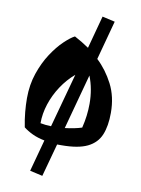

<svg xmlns="http://www.w3.org/2000/svg" viewBox="-94 -727 726 987"><g transform="rotate(10 269.0 -234.0)"><path d="M266 24Q255 24 244 24L197 196L131 181L176 15Q140 8 112.5 -5Q85 -18 65 -34Q57 -74 53.5 -111.5Q50 -149 50 -184Q50 -254 70.5 -314Q91 -374 121.5 -420.5Q152 -467 184 -497.5Q216 -528 238 -539Q257 -529 276 -517.5Q295 -506 314 -493L360 -664L426 -649L371 -445Q421 -398 454.5 -333Q488 -268 488 -184Q488 -115 469 -69Q450 -23 402 0.5Q354 24 266 24ZM372 -211Q372 -288 346 -354L268 -66Q319 -72 356 -84Q364 -116 368 -148Q372 -180 372 -211ZM141 -69Q166 -64 197 -63L274 -345Q234 -311 204 -265.5Q174 -220 157.5 -169.5Q141 -119 141 -69Z"/></g></svg>

Font: Joti One
Style: Regular
Weight: 400
Designer: Eduardo Rodriguez Tunni
Foundry: Eduardo Rodriguez Tunni
Version: Version 1.002; ttfautohint (v1.8.4.7-5d5b);gftools[0.9.24]